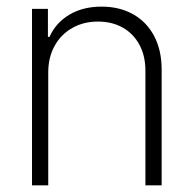

<svg xmlns="http://www.w3.org/2000/svg" viewBox="-20 -557 582 577"><path d="M125 0H76.2V-530.3H124V-446.3H128.9Q147.5 -488.3 188.2 -512.7Q229 -537.1 285.2 -537.1Q338.9 -537.1 379.6 -514.4Q420.4 -491.7 443.1 -449Q465.8 -406.2 465.8 -347.7V0H417V-344.7Q417 -388.7 399.2 -422.1Q381.3 -455.6 349.1 -473.9Q316.9 -492.2 274.4 -492.2Q231.4 -492.2 197.5 -473.1Q163.6 -454.1 144.3 -419.4Q125 -384.8 125 -339.8Z"/></svg>

Font: Pretendard GOV ExtraLight
Style: Regular
Weight: 200
Designer: Base glyphs from Inter by Rasmus Andersson; Hangeul glyphs from Noto Sans CJK(Source Han Sans) by Jang Soo-young and Kan
Foundry: Kil Hyung-jin
Version: Version 1.309